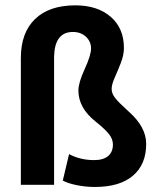

<svg xmlns="http://www.w3.org/2000/svg" viewBox="-20 -704 608 733"><path d="M186.5 1.5H59.6V-482.4Q59.6 -579.1 113.8 -631.3Q168 -683.6 267.6 -683.6Q352.1 -683.6 402.6 -639.9Q453.1 -596.2 453.1 -521Q453.1 -494.1 441.4 -464.1Q429.7 -434.1 418 -407.7Q406.2 -381.3 406.2 -364.3Q406.2 -347.2 419.4 -330.1Q432.6 -313 471.7 -277.8Q538.1 -219.2 538.1 -154.8Q538.1 -76.2 487.5 -33.2Q437 9.8 342.3 9.8Q306.6 9.8 272.2 2.7Q237.8 -4.4 219.7 -14.6L243.7 -115.7Q286.1 -92.8 339.8 -92.8Q374.5 -92.8 392.8 -108.4Q411.1 -124 411.1 -152.3Q411.1 -172.4 396.7 -191.2Q382.3 -210 345.2 -239.7Q279.3 -292 279.3 -358.4Q279.3 -388.2 303.5 -440.7Q327.6 -493.2 327.6 -519.3Q327.6 -545.4 308.1 -563.7Q288.6 -582 258.3 -582Q189 -582 186.5 -488.8Z"/></svg>

Font: Yantramanav
Style: Bold
Weight: 700
Version: Version 1.001;PS 1.0;hotconv 1.0.72;makeotf.lib2.5.5900; ttf